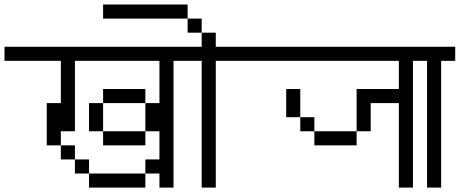

<svg xmlns="http://www.w3.org/2000/svg" viewBox="-20 -895 2040 852"><path d="M1000 -625H750V-62.5H687.5V-125H625V-187.5H687.5V-312.5H625V-437.5H687.5V-625H312.5V-312.5H250V-250H187.5V-437.5H250V-625H0V-687.5H1000ZM250 -250H312.5V-187.5H250ZM312.5 -187.5H375V-125H312.5ZM375 -125H625V-62.5H375ZM375 -437.5H437.5V-312.5H375ZM437.5 -312.5H625V-250H437.5ZM437.5 -500H625V-437.5H437.5Z M812.5 -812.5H437.5V-875H812.5ZM750 -687.5H875V-750H937.5V-687.5H1000V-625H937.5V-62.5H875V-625H750ZM812.5 -812.5H875V-750H812.5Z M2000 -625H1812.5V-62.5H1750V-437.5H1625V-312.5H1562.5V-500H1750V-625H1000V-687.5H2000ZM1250 -500H1312.5V-375H1250ZM1312.5 -375H1375V-312.5H1312.5ZM1375 -312.5H1562.5V-250H1375Z M2000 -625H1937.5V-62.5H1875V-625H1750V-687.5H2000Z"/></svg>

Font: ChillBitmapSE 16px
Style: Regular
Weight: 400
Designer: Designed by Warren2060
Foundry: ChillType
Version: Version 1.000